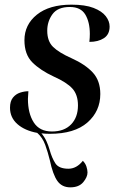

<svg xmlns="http://www.w3.org/2000/svg" viewBox="-20 -565 518 825"><path d="M194 10Q176 10 158 8Q171 23 179.5 41.5Q188 60 193 78Q203 114 218 137Q233 160 274 160Q309 160 336 126Q347 137 351.5 151Q356 165 356 176Q356 196 337.5 218Q319 240 282 240Q246 240 226.5 212.5Q207 185 194 123Q186 90 174.5 58Q163 26 140 6Q86 -4 54.5 -32Q23 -60 23 -102Q23 -130 35.5 -145.5Q48 -161 66.5 -167Q85 -173 102 -173Q102 -165 101 -156.5Q100 -148 100 -140Q100 -78 125 -39Q150 0 203 0Q256 0 285.5 -30.5Q315 -61 315 -112Q315 -158 291 -184.5Q267 -211 211 -236Q153 -263 119 -297Q85 -331 85 -392Q85 -459 138.5 -502Q192 -545 287 -545Q346 -545 382 -531Q418 -517 434.5 -495.5Q451 -474 451 -451Q451 -417 426.5 -401Q402 -385 364 -385Q365 -394 365.5 -402.5Q366 -411 366 -419Q366 -470 346.5 -502.5Q327 -535 280 -535Q228 -535 205.5 -504Q183 -473 183 -433Q183 -388 208 -363.5Q233 -339 287 -315Q347 -288 379 -253Q411 -218 411 -161Q411 -87 355.5 -38.5Q300 10 194 10Z"/></svg>

Font: Noto Serif Display Medium
Style: Italic
Weight: 500
Italic angle: -12°
Designer: Monotype Design Team
Foundry: Monotype Imaging Inc.
Version: Version 2.009